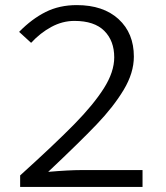

<svg xmlns="http://www.w3.org/2000/svg" viewBox="-20 -733 651 753"><path d="M428 -508Q428 -573 389 -612Q350 -651 272 -651Q225 -651 181.5 -627.5Q138 -604 102 -565L55 -608Q105 -659 159 -686Q213 -713 281 -713Q385 -713 445 -658Q505 -603 505 -511Q505 -447 465 -380.5Q425 -314 359 -245Q293 -176 169 -59Q250 -66 299 -66H539V0H59V-45Q196 -169 271.5 -246Q347 -323 387.5 -387Q428 -451 428 -508Z"/></svg>

Font: Nebula Sans Book
Style: Regular
Weight: 400
Designer: Paul D. Hunt for Adobe (as Source Sans)
Foundry: Nebula Entertainment & Broadcasting LLC
Version: Version 1.010